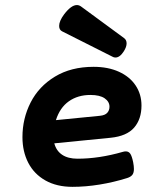

<svg xmlns="http://www.w3.org/2000/svg" viewBox="-20 -725 640 756"><path d="M212.9 -623Q212.9 -642.1 232.4 -668.5Q260.3 -705.1 282.7 -705.1Q291 -705.1 298.8 -699.7L468.3 -575.2Q478.5 -567.9 478.5 -554.2Q478.5 -540.5 467.8 -523.4Q452.1 -498.5 434.6 -498.5Q428.2 -498.5 423.3 -501.5L224.6 -601.6Q212.9 -607.4 212.9 -623ZM475.6 -128.9Q486.8 -128.9 493.2 -119.4Q499.5 -109.9 504.4 -85.9Q507.3 -70.8 507.3 -59.6Q507.3 -44.4 501 -36.4Q494.6 -28.3 480.5 -23.9Q427.7 -7.3 372.3 1.7Q316.9 10.7 265.6 10.7Q203.6 10.7 158.9 -14.4Q114.3 -39.6 91.3 -84Q68.4 -128.4 68.4 -185.1Q68.4 -258.3 100.6 -321.5Q132.8 -384.8 196.3 -423.3Q259.8 -461.9 348.6 -461.9Q405.3 -461.9 448 -442.6Q490.7 -423.3 513.9 -388.7Q537.1 -354 537.1 -309.6Q537.1 -255.9 508.1 -222.4Q479 -189 416 -182.6L193.8 -160.6Q201.7 -130.9 224.9 -115.5Q248 -100.1 285.2 -100.1Q370.1 -100.1 463.4 -127Q469.2 -128.9 475.6 -128.9ZM200.2 -252 373 -269Q393.6 -271 402.3 -280.8Q411.1 -290.5 411.1 -304.7Q411.1 -324.7 392.1 -337.9Q373 -351.1 335.9 -351.1Q286.6 -351.1 251.2 -326.2Q215.8 -301.3 200.2 -252Z"/></svg>

Font: Courier Prime Sans
Style: Bold Italic
Weight: 700
Italic angle: -10°
Designer: Alan Dague-Greene
Foundry: Quote-Unquote Apps
Version: Version 3.020